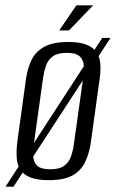

<svg xmlns="http://www.w3.org/2000/svg" viewBox="-39 -658 428 709"><path d="M-18.5 31.2 338.6 -518H369.1L11 31.2ZM141.3 7.3Q99.2 7.3 73.9 -2.6Q48.6 -12.5 36.4 -31.1Q24.3 -49.7 22.6 -76.6Q20.9 -103.6 25.4 -138L57.4 -369.4Q63.2 -407.7 78.1 -437.9Q93 -468 125 -485.5Q156.9 -503 213.3 -503Q255.3 -503 280.6 -492.8Q305.9 -482.6 317.8 -464.5Q329.6 -446.3 331.4 -422.2Q333.2 -398 329.3 -369.4L297.3 -138.2Q291.3 -92.4 275.5 -59.8Q259.7 -27.1 228.1 -9.9Q196.5 7.3 141.3 7.3ZM146.5 -32.9Q180.7 -32.9 198.2 -46Q215.8 -59.2 223.2 -80.5Q230.6 -101.7 233.7 -124.8L268.2 -371.6Q271.6 -395 270.4 -415.7Q269.3 -436.5 255.5 -449.7Q241.7 -462.8 207.5 -462.8Q173.3 -462.8 155.7 -449.7Q138.2 -436.5 130.9 -415.7Q123.7 -395 120.2 -371.6L85.8 -124.8Q82.7 -101.7 83.7 -80.5Q84.7 -59.2 98.5 -46Q112.3 -32.9 146.5 -32.9ZM179.8 -545.7 243 -638.2H304.9L215.8 -545.7Z"/></svg>

Font: Alumni Sans SC Thin
Style: Italic
Weight: 100
Italic angle: -8°
Designer: Robert E. Leuschke
Foundry: Robert E. Leuschke
Version: Version 1.016